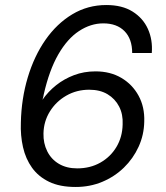

<svg xmlns="http://www.w3.org/2000/svg" viewBox="-20 -732 661 764"><path d="M281 12Q218 12 175.5 -8.5Q133 -29 107.5 -64.5Q82 -100 71.5 -146.5Q61 -193 63 -244Q65 -339 90.5 -424Q116 -509 161 -573.5Q206 -638 267.5 -675Q329 -712 403 -712Q466 -712 507.5 -686Q549 -660 568.5 -617Q588 -574 584 -521H506Q506 -577 475.5 -608Q445 -639 391 -639Q341 -639 294.5 -608.5Q248 -578 212 -515.5Q176 -453 154 -356Q153 -351 152 -345.5Q151 -340 149 -335Q172 -368 203.5 -393Q235 -418 274.5 -433Q314 -448 360 -448Q419 -448 463 -422Q507 -396 531.5 -351Q556 -306 554 -248Q553 -195 531.5 -148Q510 -101 473 -65Q436 -29 387 -8.5Q338 12 281 12ZM287 -62Q339 -62 379.5 -85Q420 -108 443.5 -147.5Q467 -187 468 -237Q470 -277 454 -308Q438 -339 408 -357Q378 -375 335 -375Q285 -375 244 -351.5Q203 -328 178.5 -288.5Q154 -249 153 -201Q152 -162 168 -130Q184 -98 214.5 -80Q245 -62 287 -62Z"/></svg>

Font: DM Sans 18pt
Style: Italic
Weight: 400
Italic angle: -10°
Designer: Colophon Foundry, Jonny Pinhorn
Foundry: Colophon Foundry
Version: Version 4.004;gftools[0.9.30]